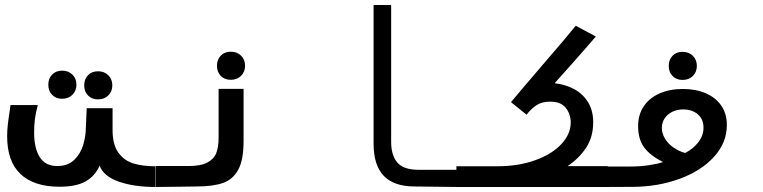

<svg xmlns="http://www.w3.org/2000/svg" viewBox="-20 -745 3040 765"><path d="M8.5 -202Q8.5 -225 11 -247.8Q13.5 -270.5 22 -326.5H130.5Q122 -293.5 119 -270.2Q116 -247 116 -216.5Q116 -154 138.5 -118.8Q161 -83.5 208 -83.5Q251 -83.5 276.2 -108.5Q301.5 -133.5 311.5 -167.5Q321.5 -201.5 322 -233.5L325.5 -314H428.5V-228Q428.5 -169 451.5 -137Q474.5 -105 511.5 -93.8Q548.5 -82.5 600 -82.5V0Q514.5 0 453.5 -21.2Q392.5 -42.5 377 -85Q358 -42.5 320.2 -21.8Q282.5 -1 217.5 -1Q115.5 -1 62 -51.2Q8.5 -101.5 8.5 -202ZM172.5 -407.5Q172.5 -432.5 187.8 -448Q203 -463.5 227.5 -463.5Q252.5 -463.5 268.5 -447.8Q284.5 -432 284.5 -407.5Q284.5 -383 268.5 -367.2Q252.5 -351.5 227.5 -351.5Q203 -351.5 187.8 -367Q172.5 -382.5 172.5 -407.5ZM315.5 -405Q315.5 -430 330.8 -445.5Q346 -461 370.5 -461Q395.5 -461 411.5 -445.2Q427.5 -429.5 427.5 -405Q427.5 -380.5 411.5 -364.8Q395.5 -349 370.5 -349Q346 -349 330.8 -364.5Q315.5 -380 315.5 -405Z M601.5 -83.5H731.5Q780 -83.5 806.2 -97.5Q832.5 -111.5 841.8 -135.5Q851 -159.5 851 -196V-391H950.5V-183.5Q950.5 -108.5 929.5 -69.2Q908.5 -30 868.5 -16Q828.5 -2 762.5 -2L693.5 -1L601.5 0ZM844.5 -483Q844.5 -508 859.8 -523.5Q875 -539 899.5 -539Q924.5 -539 940.5 -523.2Q956.5 -507.5 956.5 -483Q956.5 -458.5 940.5 -442.8Q924.5 -427 899.5 -427Q875 -427 859.8 -442.5Q844.5 -458 844.5 -483Z M1468.5 -172V-725H1538.5V-180Q1538.5 -126.5 1563 -97.5Q1587.5 -68.5 1648 -68.5H1801.5V0L1630.5 -2Q1548.5 -2.5 1508.5 -45Q1468.5 -87.5 1468.5 -172Z M1798.5 -82.5H1960.5Q2046.5 -82.5 2113.5 -107Q2180.5 -131.5 2217.2 -171.5Q2254 -211.5 2254 -257Q2254 -290 2234.5 -315Q2215 -340 2172 -340Q2139 -340 2117.5 -325.8Q2096 -311.5 2078 -288L2016 -338Q2049.5 -378.5 2145 -490Q2234 -592.5 2274 -642.5L2354 -599.5Q2319.5 -559 2255.5 -487Q2235 -464.5 2190 -413.5Q2233 -408.5 2267.8 -389.8Q2302.5 -371 2323 -337.8Q2343.5 -304.5 2343.5 -258Q2343.5 -200 2316 -157.5Q2288.5 -115 2241.5 -83H2401.5V0H1798.5Z M2398.5 -81.5H2488.5Q2531.5 -81.5 2567.2 -87Q2603 -92.5 2621.5 -99.5Q2571.5 -124.5 2547 -157Q2522.5 -189.5 2522.5 -242.5Q2522.5 -288 2544.8 -321.2Q2567 -354.5 2607.5 -372.5Q2648 -390.5 2700.5 -390.5Q2752 -390.5 2791.8 -373.5Q2831.5 -356.5 2853.8 -324.2Q2876 -292 2876 -247Q2876 -176.5 2825.2 -120.5Q2774.5 -64.5 2688.5 -32.8Q2602.5 -1 2501 -0.5L2398.5 0ZM2710 -135.5Q2741.5 -151.5 2762.2 -178Q2783 -204.5 2783 -236.5Q2783 -270.5 2760.2 -289.8Q2737.5 -309 2702 -309Q2677 -309 2657.5 -299Q2638 -289 2627.5 -272.2Q2617 -255.5 2617 -235.5Q2617 -213 2629.8 -192.2Q2642.5 -171.5 2664 -156.8Q2685.5 -142 2710 -135.5ZM2644.5 -482.5Q2644.5 -507.5 2659.8 -523Q2675 -538.5 2699.5 -538.5Q2724.5 -538.5 2740.5 -522.8Q2756.5 -507 2756.5 -482.5Q2756.5 -458 2740.5 -442.2Q2724.5 -426.5 2699.5 -426.5Q2675 -426.5 2659.8 -442Q2644.5 -457.5 2644.5 -482.5Z"/></svg>

Font: JuliaMono Medium
Style: Italic
Weight: 500
Italic angle: -9°
Monospace: yes
Designer: cormullion
Foundry: corm
Version: Version 0.054; ttfautohint (v1.8.4)